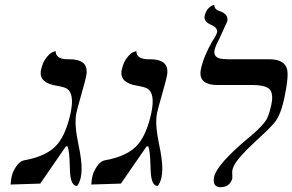

<svg xmlns="http://www.w3.org/2000/svg" viewBox="-20 -766 1214 797"><path d="M296.9 -295.9Q287.6 -251 305.2 -168.5Q319.3 -101.1 318.8 -64.9Q318.4 -44.4 315.4 -29.8Q310.1 -5.9 299.8 5.9Q273.4 5.9 270.5 -54.7Q270 -63.5 269.5 -82Q268.1 -139.2 260.7 -158.2H253.4L147 -3.9L23.9 0Q24.4 -2.4 24.9 -9.3Q25.9 -22.9 27.8 -30.8Q30.3 -41 32.2 -46.9Q52.2 -93.3 78.1 -100.1Q177.7 -117.2 220.2 -169.4Q254.9 -212.9 272.9 -295.9Q290.5 -379.4 255.9 -398.9Q242.2 -405.8 214.4 -410.2Q142.6 -421.9 149.4 -471.2Q149.9 -474.1 150.4 -476.1Q156.7 -506.3 171.9 -525.9Q187 -545.4 198.7 -549.8L210.9 -554.2Q210.9 -521.5 257.8 -520Q262.2 -520 268.6 -520Q341.8 -520 339.8 -466.3Q339.4 -457 337.4 -448.2Q333.5 -429.7 317.4 -373Q300.8 -314.9 296.9 -295.9Z M631.8 -295.9Q622.6 -251 640.1 -168.5Q654.3 -101.1 653.8 -64.9Q653.3 -44.4 650.4 -29.8Q645 -5.9 634.8 5.9Q608.4 5.9 605.5 -54.7Q605 -63.5 604.5 -82Q603 -139.2 595.7 -158.2H588.4L481.9 -3.9L358.9 0Q359.4 -2.4 359.9 -9.3Q360.8 -22.9 362.8 -30.8Q365.2 -41 367.2 -46.9Q387.2 -93.3 413.1 -100.1Q512.7 -117.2 555.2 -169.4Q589.8 -212.9 607.9 -295.9Q625.5 -379.4 590.8 -398.9Q577.1 -405.8 549.3 -410.2Q477.5 -421.9 484.4 -471.2Q484.9 -474.1 485.4 -476.1Q491.7 -506.3 506.8 -525.9Q522 -545.4 533.7 -549.8L545.9 -554.2Q545.9 -521.5 592.8 -520Q597.2 -520 603.5 -520Q676.8 -520 674.8 -466.3Q674.3 -457 672.4 -448.2Q668.5 -429.7 652.3 -373Q635.7 -314.9 631.8 -295.9Z M870.6 -558.1Q863.8 -524.9 905.8 -521Q915.5 -520 927.2 -520H1097.7Q1163.1 -520 1172.4 -475.6Q1178.2 -443.8 1160.6 -360.8Q1146 -291.5 1122.1 -260.3Q1103 -235.8 1043.5 -182.1Q965.3 -109.4 950.7 -77.1Q946.8 -68.4 944.8 -61Q942.9 -52.7 944.3 -40Q944.8 -29.8 944.3 -24.9Q934.1 9.3 897.5 11.2Q866.2 11.2 867.2 -19Q867.7 -24.9 868.2 -29.8Q879.9 -85 1016.6 -197.8L1017.6 -198.7L1018.6 -199.2L1019.5 -200.2L1020.5 -201.2Q1074.2 -246.1 1088.9 -274.9Q1098.6 -295.9 1106.4 -332Q1117.7 -385.3 1091.8 -401.4Q1071.8 -412.6 1030.8 -413.1H882.8Q809.6 -413.1 812 -465.8Q812.5 -472.7 814 -479Q825.7 -533.7 862.8 -597.2Q877.9 -619.1 881.3 -632.8Q883.8 -650.9 856 -663.1Q826.2 -675.8 829.1 -698.2Q831.5 -710.9 836.9 -720.2Q842.3 -729.5 847.7 -734.1Q853 -738.8 857.9 -741.5Q862.8 -744.1 866.2 -745.1L869.6 -746.1Q868.7 -726.6 893.6 -719.2Q928.7 -707 923.8 -678.2L889.2 -602.5Q875 -576.7 870.6 -558.1Z"/></svg>

Font: Linux Libertine Display Slanted O
Style: Slanted
Weight: 400
Designer: Philipp H. Poll
Foundry: Philipp H. Poll
Version: Version 5.0.9